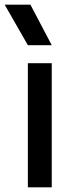

<svg xmlns="http://www.w3.org/2000/svg" viewBox="-53 -800 307 820"><path d="M77 -780 168 -607H66L-33 -780ZM66 -530H168V0H66Z"/></svg>

Font: Coupeur_Texte
Style: Regular
Weight: 400
Designer: Léa Rolland
Version: Version 1.000;PS 001.000;hotconv 1.0.88;makeotf.lib2.5.64775